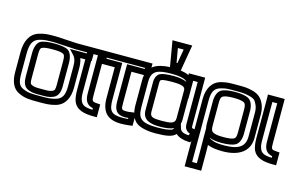

<svg xmlns="http://www.w3.org/2000/svg" viewBox="-113 -1035 2477 1567"><g transform="rotate(15 1125.0 -251.0)"><path d="M247 -519C184 -519 155 -520 104 -504C29 -482 -2 -410 -2 -321V-153C-2 -78 19 -17 76 9C131 35 170 35 247 35C308 35 339 35 389 21C462 0 495 -66 495 -153V-319C495 -349 490 -377 482 -400H553H578V-425V-484V-509H553H426C410 -509 265 -519 247 -519ZM247 -469C263 -469 408 -459 426 -459H528V-450H439H381L420 -408C437 -390 445 -364 445 -319V-153C445 -77 427 -42 375 -27C332 -15 308 -15 247 -15C170 -15 142 -15 96 -36C59 -53 49 -86 49 -153V-321C49 -400 66 -441 119 -457C162 -469 183 -469 247 -469ZM353 -140C353 -103 350 -91 334 -84C309 -73 295 -74 247 -74C198 -74 184 -73 159 -84C143 -91 141 -103 141 -140V-336C141 -377 145 -392 155 -397C169 -406 197 -410 247 -410C296 -410 324 -406 338 -397C348 -392 353 -377 353 -336V-140ZM403 -140V-336C403 -385 389 -425 363 -441C341 -454 300 -460 247 -460C193 -460 152 -454 130 -441C104 -425 91 -385 91 -336V-140C91 -97 100 -56 138 -39C174 -23 200 -24 247 -24C293 -24 319 -23 355 -39C393 -56 403 -97 403 -140Z M665 -136V-484V-509H640H549H523L524 -484V-141C524 -107 528 -76 535 -53C560 19 631 32 712 32H737V7V-53V-76L713 -78C667 -81 665 -85 665 -136ZM615 -136C615 -75 636 -42 687 -31V-18C627 -20 596 -30 583 -70C576 -88 574 -110 574 -141V-459H615V-136Z M914 -136V-400H1038H1063V-425V-484V-509H1038H665H640V-484V-425V-400H665H773V-141C773 -26 824 32 940 32C960 32 986 30 1014 27L1037 24V2V-57V-86L1008 -82C985 -78 970 -77 960 -77C916 -77 914 -81 914 -136ZM864 -136C864 -67 887 -27 960 -27C967 -27 976 -28 987 -29V-20C969 -19 953 -18 940 -18C846 -18 823 -45 823 -141V-425V-450H798H690V-459H1013V-450H889H864V-425V-136Z M1252 -77C1181 -77 1156 -83 1156 -127V-366C1156 -388 1158 -392 1166 -397C1178 -403 1208 -406 1260 -406C1342 -406 1368 -394 1368 -366V-127C1368 -82 1328 -77 1252 -77ZM1413 -96C1416 -105 1418 -115 1418 -127V-307H1420V-432V-459H1458V-103C1458 -65 1478 -45 1506 -35L1497 -19C1451 -23 1431 -35 1424 -58L1413 -96ZM1252 -27C1294 -27 1339 -30 1371 -47C1362 -29 1357 -28 1328 -22C1306 -17 1276 -15 1233 -15C1165 -15 1124 -24 1100 -43C1077 -60 1067 -90 1067 -144V-357C1067 -451 1119 -469 1238 -469C1290 -469 1356 -461 1368 -436C1340 -449 1303 -456 1260 -456C1205 -456 1164 -451 1144 -441C1120 -430 1106 -399 1106 -366V-127C1106 -42 1176 -27 1252 -27ZM1304 -536 1333 -706 1338 -735H1309H1201H1171L1176 -706L1205 -536L1208 -518C1096 -513 1016 -476 1016 -357V-144C1016 -81 1035 -30 1069 -3C1102 22 1160 35 1233 35C1277 35 1314 32 1338 27C1371 20 1389 10 1402 -5C1426 17 1464 30 1510 32L1526 33L1533 19L1566 -42L1585 -77L1546 -79C1509 -81 1508 -82 1508 -103V-484V-509H1483H1395H1370V-494C1347 -505 1320 -511 1294 -515H1301L1304 -536ZM1258 -565H1251L1230 -685H1279L1258 -565Z M1672 15C1674 16 1676 17 1678 18C1706 29 1748 35 1799 35C1940 35 2024 -26 2024 -137V-336C2024 -368 2018 -398 2008 -421C1988 -467 1960 -493 1907 -507C1856 -520 1832 -519 1774 -519C1715 -519 1691 -520 1641 -507C1568 -487 1533 -423 1533 -336V208V233H1558H1648H1673V208V71C1673 61 1672 38 1672 15ZM1882 -149C1882 -112 1877 -99 1865 -92C1850 -83 1822 -79 1775 -79C1729 -79 1702 -84 1686 -94C1673 -102 1668 -116 1668 -149V-339C1668 -375 1673 -389 1685 -396C1700 -405 1728 -410 1776 -410C1823 -410 1850 -405 1865 -396C1876 -389 1882 -375 1882 -339V-149ZM1932 -149V-339C1932 -384 1918 -423 1891 -439C1868 -453 1827 -460 1776 -460C1724 -460 1683 -453 1659 -439C1632 -423 1618 -384 1618 -339V-149C1618 -136 1619 -124 1622 -112V-44C1622 -23 1623 50 1623 71V183H1583V-336C1583 -410 1601 -444 1654 -458C1697 -470 1714 -469 1774 -469C1833 -469 1851 -469 1895 -458C1935 -448 1946 -437 1962 -401C1970 -383 1974 -363 1974 -336V-137C1974 -52 1924 -15 1799 -15C1752 -15 1720 -19 1698 -29C1680 -36 1674 -40 1672 -45C1697 -34 1732 -29 1775 -29C1826 -29 1867 -36 1890 -49C1917 -64 1932 -103 1932 -149Z M2180 -136V-484V-509H2155H2064H2038L2039 -484V-141C2039 -107 2043 -76 2050 -53C2075 19 2146 32 2227 32H2252V7V-53V-76L2228 -78C2182 -81 2180 -85 2180 -136ZM2130 -136C2130 -75 2151 -42 2202 -31V-18C2142 -20 2111 -30 2098 -70C2091 -88 2089 -110 2089 -141V-459H2130V-136Z"/></g></svg>

Font: Gamestation DisplayOutline
Style: Regular
Weight: 400
Designer: Jonas Hecksher
Foundry: Jonas Hecksher, Playtypeª, e-types AS
Version: Version 1.003